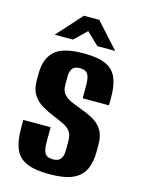

<svg xmlns="http://www.w3.org/2000/svg" viewBox="-103 -712 576 780"><g transform="rotate(15 184.5 -322.0)"><path d="M182.4 7.4Q119.7 7.4 85.2 -8.2Q50.7 -23.8 37.1 -56.8Q23.5 -89.7 23.5 -140.1V-178.3H138.2V-114.4Q138.2 -82.3 147.1 -68.4Q156 -54.6 181 -54.6Q203.1 -54.6 212.8 -67.2Q222.5 -79.8 222.5 -104.8V-142.9Q222.5 -166.9 213.4 -180.8Q204.4 -194.7 185.2 -204.5Q166 -214.4 137.3 -226Q110.5 -236.9 87.1 -250.8Q63.6 -264.8 49.1 -287.8Q34.6 -310.8 34.6 -346.8V-375.7Q34.6 -438.5 69 -470.7Q103.3 -503 191.9 -503Q251 -503 284 -488.1Q317 -473.2 330.6 -441.7Q344.3 -410.3 344.3 -361.9V-325.5H233.7V-380.7Q233.7 -414.1 224.4 -427.6Q215 -441 192.5 -441Q168.2 -441 159.8 -428Q151.4 -414.9 151.4 -395.6V-358.6Q151.4 -333.7 164.9 -319.4Q178.5 -305 200.4 -296.6Q222.4 -288.3 246.7 -278.4Q273 -268.8 295.1 -255.5Q317.3 -242.2 330.8 -220Q344.3 -197.9 344.3 -161V-131.1Q344.3 -85.9 329.6 -55Q314.8 -24 279.6 -8.3Q244.4 7.4 182.4 7.4ZM57.1 -545.6 151.6 -650.8H216.2L311.4 -545.6H236.5L184.8 -595L133.6 -545.6Z"/></g></svg>

Font: Alumni Sans Thin
Style: Regular
Weight: 100
Designer: Robert E. Leuschke
Foundry: Robert E. Leuschke
Version: Version 1.018